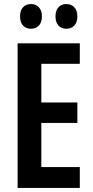

<svg xmlns="http://www.w3.org/2000/svg" viewBox="-20 -928 458 948"><path d="M374 0H67V-714H374V-613H184V-422H362V-321H184V-103H374ZM79 -847Q79 -877 94 -892.5Q109 -908 133 -908Q157 -908 172 -892Q187 -876 187 -847Q187 -818 172 -802Q157 -786 133 -786Q109 -786 94 -801.5Q79 -817 79 -847ZM254 -847Q254 -877 269 -892.5Q284 -908 308 -908Q332 -908 347 -892Q362 -876 362 -847Q362 -818 347 -802Q332 -786 308 -786Q283 -786 268.5 -802Q254 -818 254 -847Z"/></svg>

Font: Noto Sans Thai ExtCond SemBd
Style: Regular
Weight: 600
Width: 2
Designer: Monotype Design Team
Foundry: Monotype Imaging Inc.
Version: Version 2.002; ttfautohint (v1.8.4.7-5d5b)